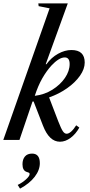

<svg xmlns="http://www.w3.org/2000/svg" viewBox="-54 -831 536 1140"><path d="M302 10.5Q238 10.5 201 -85.5L145.5 -228.5L139 -228L61.5 0H-34.5L240.5 -781.5L175.5 -794.5L173.5 -811H348.5L217.5 -450L221.5 -449.5Q250.5 -489.5 290.8 -511.8Q331 -534 370 -534Q449 -534 449 -459.5Q449 -421.5 421 -381.5Q393 -341.5 345 -307.5Q297 -273.5 237.5 -252.5L292 -110.5Q308.5 -68 318.8 -52.5Q329 -37 341.5 -37Q366.5 -37 398.5 -87L417 -73.5Q396 -35.5 365.2 -12.5Q334.5 10.5 302 10.5ZM152.5 -262Q210 -269 256.8 -298.2Q303.5 -327.5 331.5 -368.2Q359.5 -409 359.5 -451Q359.5 -490 330.5 -490Q312.5 -490 292.5 -477.2Q272.5 -464.5 251.5 -442Q222 -409.5 197 -365.8Q172 -322 152.5 -262ZM65 289 51 267Q78.5 254 100.2 234.2Q122 214.5 122 202.5Q122 197.5 118.8 195.2Q115.5 193 105 190Q79.5 182 79.5 144Q79.5 115.5 94 98.2Q108.5 81 136.5 81Q182.5 81 182.5 138Q182.5 179 151.8 219Q121 259 65 289Z"/></svg>

Font: Libre Caslon Condensed Medium Italic
Style: Regular
Weight: 500
Italic angle: -22.583°
Designer: Pablo Impallari, Rodrigo Fuenzalida, Katja Schimmel, Ertekin Erdin
Foundry: Pablo Impallari, Rodrigo Fuenzalida
Version: Version 2.000; ttfautohint (v1.8.4.7-5d5b);gftools[0.9.33]